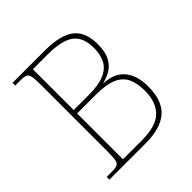

<svg xmlns="http://www.w3.org/2000/svg" viewBox="-190 -858 1001 1001"><g transform="rotate(-45 311.0 -357.0)"><path d="M52 0V-20H93Q118 -20 130 -26Q142 -32 145.5 -51Q149 -70 149 -108V-606Q149 -645 145.5 -663.5Q142 -682 130 -688Q118 -694 93 -694H52V-714H290Q403 -714 456 -674Q509 -634 509 -541Q509 -487 492 -454Q475 -421 447.5 -404Q420 -387 387 -379V-377Q461 -374 500 -328.5Q539 -283 539 -200Q539 -95 484 -47.5Q429 0 320 0ZM287 -388Q361 -388 403.5 -406.5Q446 -425 463.5 -460Q481 -495 481 -543Q481 -620 436.5 -654.5Q392 -689 285 -689H177V-388ZM315 -25Q422 -25 466.5 -69.5Q511 -114 511 -197Q511 -253 493.5 -289.5Q476 -326 433.5 -344.5Q391 -363 317 -363H177V-25Z"/></g></svg>

Font: Noto Serif Telugu Thin
Style: Regular
Weight: 100
Designer: Jelle Bosma - Monotype Design Team
Foundry: Monotype Imaging Inc.
Version: Version 2.005; ttfautohint (v1.8.4.7-5d5b)